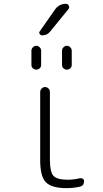

<svg xmlns="http://www.w3.org/2000/svg" viewBox="-20 -975 540 1005"><path d="M398.4 -42Q406.2 -43.9 413.1 -39.6Q419.9 -35.2 419.9 -27.3Q419.9 -2.9 398.4 2Q363.3 9.8 330.1 9.8Q250 9.8 220.2 -21Q190.4 -51.8 190.4 -134.8V-494.1Q190.4 -503.9 198.2 -511.7Q206.1 -519.5 215.8 -519.5Q225.6 -519.5 233.4 -512.2Q241.2 -504.9 241.2 -494.1V-139.6Q241.2 -75.2 259.8 -54.7Q278.3 -34.2 335 -34.2Q364.3 -34.2 398.4 -42ZM355.5 -634.8Q355.5 -624 347.7 -617.2Q339.8 -610.4 330.1 -610.4Q320.3 -610.4 312.5 -617.2Q304.7 -624 304.7 -634.8V-710Q304.7 -719.7 312.5 -727.5Q320.3 -735.4 330.1 -735.4Q339.8 -735.4 347.7 -727.5Q355.5 -719.7 355.5 -710ZM144.5 -634.8V-710Q144.5 -719.7 152.3 -727.5Q160.2 -735.4 169.9 -735.4Q179.7 -735.4 187.5 -727.5Q195.3 -719.7 195.3 -710V-634.8Q195.3 -624 187.5 -617.2Q179.7 -610.4 169.9 -610.4Q160.2 -610.4 152.3 -617.2Q144.5 -624 144.5 -634.8ZM200.2 -790Q192.4 -790 187.5 -797.4Q182.6 -804.7 188.5 -811.5L267.6 -924.8Q289.1 -955.1 325.2 -955.1Q335.9 -955.1 340.3 -944.8Q344.7 -934.6 337.9 -926.8L242.2 -809.6Q227.5 -790 200.2 -790Z"/></svg>

Font: Rounded Mgen+ 2m light
Style: Regular
Weight: 200
Designer: [Source Han Sans]
Ryoko NISHIZUKA  (kana & ideographs); Paul D. Hunt (Latin, Greek & Cyrillic); Wenlong ZHANG  (bopomofo
Version: Version 1.059.20150602